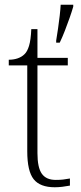

<svg xmlns="http://www.w3.org/2000/svg" viewBox="-20 -780 341 810"><path d="M211 10Q149 10 122 -24Q95 -58 95 -142V-504H17V-528Q38 -528 55 -534Q72 -540 83 -551Q95 -562 102.5 -586.5Q110 -611 112 -657H138V-536H266V-504H138V-134Q138 -73 156.5 -47Q175 -21 215 -21Q233 -21 246 -22.5Q259 -24 275 -27V3Q259 6 243 8Q227 10 211 10ZM217 -609Q221 -633 225 -660.5Q229 -688 232 -714.5Q235 -741 236 -760H289V-752Q283 -731 273.5 -704Q264 -677 253.5 -650Q243 -623 232 -600H217Z"/></svg>

Font: Noto Rashi Hebrew ExtraLight
Style: Regular
Weight: 250
Version: Version 1.006